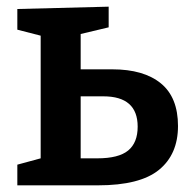

<svg xmlns="http://www.w3.org/2000/svg" viewBox="-20 -556 569 576"><path d="M32 0V-62L102 -81V-449L32 -467V-529L306 -536V-474L222 -454V-348H317Q411 -348 462.5 -306Q514 -264 514 -178Q514 -93 457 -46.5Q400 0 274 0ZM290 -267H222V-81H272Q336 -81 364.5 -104.5Q393 -128 393 -176Q393 -267 290 -267Z"/></svg>

Font: Bitter SemiBold
Style: Regular
Weight: 600
Designer: Sol Matas, and Bitter project Authors
Foundry: Sol Matas
Version: Version 2.001